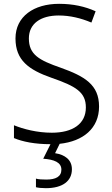

<svg xmlns="http://www.w3.org/2000/svg" viewBox="-20 -744 587 1004"><path d="M356 141C356 91 319 65 268 57L292 8C415 -5 498 -73 498 -187C498 -301 423 -345 297 -390C185 -429 131 -458 131 -543C131 -620 192 -663 287 -663C346 -663 404 -649 458 -626L480 -685C425 -710 362 -724 289 -724C157 -724 61 -658 61 -543C61 -429 130 -379 250 -337C377 -293 429 -262 429 -182C429 -96 360 -50 251 -50C174 -50 102 -69 53 -89V-22C98 -3 162 10 244 10L206 86C263 90 301 105 301 143C301 180 271 195 222 195C201 195 181 194 168 190V235C180 238 198 240 220 240C307 240 356 203 356 141Z"/></svg>

Font: Noto Kufi Arabic Light
Style: Regular
Weight: 300
Designer: Monotype Design Team, David Williams, Khaled Hosny
Foundry: Google LLC
Version: Version 2.109